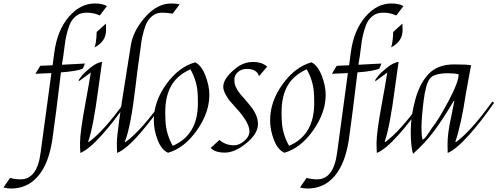

<svg xmlns="http://www.w3.org/2000/svg" viewBox="-210 -871 2866 1106"><path d="M337 -851Q379 -851 406 -836L365 -782Q329 -798 292 -798Q255 -798 234 -783Q213 -768 201 -748Q189 -728 179.5 -694Q170 -660 166.5 -637.5Q163 -615 158.5 -577.5Q154 -540 151 -525.5Q148 -511 147 -498L279 -505Q268 -476 267 -476Q236 -461 141 -454Q112 -210 92 -70.5Q72 69 10.5 142Q-51 215 -146 215Q-168 215 -190 209L-152 154Q-122 162 -91 162Q4 162 24 8Q27 -16 86 -450L-6 -446Q21 -492 22 -492Q53 -493 93 -495Q99 -545 103 -570Q120 -696 186 -773.5Q252 -851 337 -851Z M253 10Q251 -14 251 -47Q251 -80 259 -137.5Q267 -195 285 -292.5Q303 -390 313 -453L243 -402L245 -413Q252 -423 264.5 -438.5Q277 -454 312 -482Q347 -510 378 -515Q372 -476 357 -364Q327 -136 298 -55L300 -52Q386 -113 510 -286L521 -279Q449 -174 376 -92.5Q303 -11 253 10ZM400 -735Q401 -727 401 -698Q401 -632 335 -598Q345 -625 347 -687Z M776 -851Q805 -851 825 -846L784 -792Q756 -798 725 -798Q694 -798 673 -783Q652 -768 640 -748Q628 -728 618.5 -694Q609 -660 605.5 -637.5Q602 -615 597.5 -577.5Q593 -540 588.5 -513.5Q584 -487 571 -376Q543 -137 509 -54L512 -52Q608 -121 740 -311L750 -305Q675 -193 596.5 -102.5Q518 -12 465 10Q463 -14 463 -46Q463 -78 476.5 -177Q490 -276 512.5 -414Q535 -552 543 -606Q555 -691 625 -771Q695 -851 776 -851Z M996 -325Q996 -222 924 -120Q852 -18 758 9Q720 -8 698 -65Q676 -122 676 -178Q676 -286 747.5 -385.5Q819 -485 914 -512Q950 -495 973 -436Q996 -377 996 -325ZM742 -227Q742 -188 744 -164Q749 -96 785 -31Q930 -93 930 -276Q930 -315 928 -340Q923 -407 887 -472Q810 -437 776 -376.5Q742 -316 742 -227Z M1150 -479Q1194 -514 1247 -514Q1300 -514 1329 -487L1282 -432Q1270 -474 1212 -474Q1180 -474 1160 -455.5Q1140 -437 1140 -412Q1140 -388 1146 -375.5Q1152 -363 1155 -357Q1158 -351 1165.5 -340.5Q1173 -330 1176.5 -326.5Q1180 -323 1190 -311.5Q1200 -300 1220 -276Q1276 -213 1276 -157Q1276 -101 1209.5 -46.5Q1143 8 1085.5 8Q1028 8 1004 -19L1054 -65Q1089 -34 1138 -34Q1168 -34 1197.5 -59.5Q1227 -85 1227 -114Q1227 -165 1150 -249Q1127 -274 1115 -288Q1103 -302 1089.5 -327Q1076 -352 1076 -371Q1076 -421 1150 -479Z M1666 -325Q1666 -222 1594 -120Q1522 -18 1428 9Q1390 -8 1368 -65Q1346 -122 1346 -178Q1346 -286 1417.5 -385.5Q1489 -485 1584 -512Q1620 -495 1643 -436Q1666 -377 1666 -325ZM1412 -227Q1412 -188 1414 -164Q1419 -96 1455 -31Q1600 -93 1600 -276Q1600 -315 1598 -340Q1593 -407 1557 -472Q1480 -437 1446 -376.5Q1412 -316 1412 -227Z M2045 -851Q2087 -851 2114 -836L2073 -782Q2037 -798 2000 -798Q1963 -798 1942 -783Q1921 -768 1909 -748Q1897 -728 1887.5 -694Q1878 -660 1874.5 -637.5Q1871 -615 1866.5 -577.5Q1862 -540 1859 -525.5Q1856 -511 1855 -498L1987 -505Q1976 -476 1975 -476Q1944 -461 1849 -454Q1820 -210 1800 -70.5Q1780 69 1718.5 142Q1657 215 1562 215Q1540 215 1518 209L1556 154Q1586 162 1617 162Q1712 162 1732 8Q1735 -16 1794 -450L1702 -446Q1729 -492 1730 -492Q1761 -493 1801 -495Q1807 -545 1811 -570Q1828 -696 1894 -773.5Q1960 -851 2045 -851Z M1961 10Q1959 -14 1959 -47Q1959 -80 1967 -137.5Q1975 -195 1993 -292.5Q2011 -390 2021 -453L1951 -402L1953 -413Q1960 -423 1972.5 -438.5Q1985 -454 2020 -482Q2055 -510 2086 -515Q2080 -476 2065 -364Q2035 -136 2006 -55L2008 -52Q2094 -113 2218 -286L2229 -279Q2157 -174 2084 -92.5Q2011 -11 1961 10ZM2108 -735Q2109 -727 2109 -698Q2109 -632 2043 -598Q2053 -625 2055 -687Z M2407 -500Q2479 -500 2504 -495L2498 -466Q2489 -420 2473 -328Q2448 -160 2413 -54L2416 -52Q2503 -115 2626 -286L2636 -279Q2564 -174 2491 -92.5Q2418 -11 2369 10Q2368 -2 2368 -37.5Q2368 -73 2373 -110.5Q2378 -148 2389.5 -201Q2401 -254 2407 -288L2404 -290Q2342 -185 2290 -115.5Q2238 -46 2169 15Q2156 -30 2156 -116Q2156 -202 2182.5 -298Q2209 -394 2261 -447Q2313 -500 2407 -500ZM2224 -67Q2234 -67 2256 -100.5Q2278 -134 2279 -135Q2317 -182 2374.5 -290.5Q2432 -399 2432 -443Q2411 -449 2370 -449Q2290 -449 2266 -418Q2242 -387 2230 -289Q2218 -191 2218 -138Q2218 -85 2224 -67Z"/></svg>

Font: Felipa
Style: Regular
Weight: 400
Designer: Javier Alcaraz
Foundry: Fontstage
Version: Version 1.001